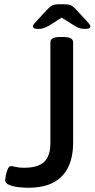

<svg xmlns="http://www.w3.org/2000/svg" viewBox="-20 -876 445 903"><path d="M162 -740Q146 -740 140.5 -743Q135 -746 135 -750Q135 -754 137 -759Q139 -764 151 -776L204 -833Q216 -846 227 -851Q238 -856 260 -856H280Q303 -856 313 -851.5Q323 -847 336 -833L387 -778Q400 -764 402.5 -759Q405 -754 405 -750Q405 -746 399.5 -743Q394 -740 378 -740Q354 -740 332 -754L270 -793L210 -755Q185 -740 162 -740ZM112 7Q95 7 69.5 4.5Q44 2 24 -6Q4 -14 4 -29Q4 -33 7 -49Q10 -65 16 -80Q22 -95 32 -95Q38 -95 53.5 -91Q69 -87 93 -87Q159 -87 188 -115Q217 -143 217 -204V-677Q217 -702 262 -702H278Q324 -702 324 -677V-204Q324 -141 302.5 -93.5Q281 -46 234.5 -19.5Q188 7 112 7Z"/></svg>

Font: Asap Medium
Style: Regular
Weight: 500
Designer: Pablo Cosgaya
Foundry: Omnibus-Type
Version: Version 3.001; ttfautohint (v1.8.3)